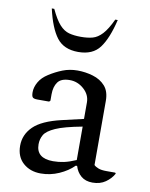

<svg xmlns="http://www.w3.org/2000/svg" viewBox="-82 -767 652 837"><g transform="rotate(10 244.5 -348.5)"><path d="M156 10Q109 10 78 -17.5Q47 -45 47 -94Q47 -143 83.5 -179Q120 -215 206 -235L301 -257V-330Q301 -364 273.5 -388.5Q246 -413 211 -413Q173 -413 158 -392.5Q143 -372 143 -338V-310L138 -305H86Q71 -305 65.5 -310Q60 -315 60 -333Q60 -355 73 -378Q86 -401 113 -418Q141 -436 171.5 -448Q202 -460 237 -460Q272 -460 305.5 -450Q339 -440 360 -416.5Q381 -393 381 -351V-67Q388 -60 401 -55Q414 -50 437 -50H475L478 -48V-45Q466 -23 442.5 -6.5Q419 10 385 10Q354 10 334.5 -6.5Q315 -23 307 -50H301Q275 -24 236.5 -7Q198 10 156 10ZM125 -114Q125 -52 200 -52Q224 -52 247.5 -57Q271 -62 301 -75V-223Q221 -208 184 -191.5Q147 -175 136 -156Q125 -137 125 -114ZM225 -540Q161 -540 129.5 -581.5Q98 -623 79 -707H90Q111 -662 130.5 -640.5Q150 -619 172.5 -613Q195 -607 225 -607Q255 -607 277 -613Q299 -619 319 -640.5Q339 -662 360 -707H371Q351 -623 320 -581.5Q289 -540 225 -540Z"/></g></svg>

Font: Spectral
Style: Regular
Weight: 400
Designer: Jean-Baptiste Levee
Foundry: Production Type
Version: Version 2.001